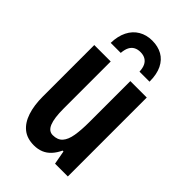

<svg xmlns="http://www.w3.org/2000/svg" viewBox="-231 -841 934 934"><g transform="rotate(45 236.5 -374.0)"><path d="M416 -543V0H328L315 -71H309Q297 -45 280 -26.5Q263 -8 241 1Q219 10 192 10Q145 10 115 -14Q85 -38 70 -83Q55 -128 55 -189V-543H168V-219Q168 -154 181 -122Q194 -90 222 -90Q255 -90 272.5 -109.5Q290 -129 296.5 -167.5Q303 -206 303 -262V-543ZM239 -758Q279 -758 308.5 -741.5Q338 -725 354.5 -691.5Q371 -658 371 -607H302Q301 -631 293.5 -646.5Q286 -662 272 -670Q258 -678 238 -678Q219 -678 205 -670.5Q191 -663 183 -647.5Q175 -632 173 -607H104Q105 -654 122 -688Q139 -722 169.5 -740Q200 -758 239 -758Z"/></g></svg>

Font: Noto Sans Display ExtraCondensed SemiBold
Style: Regular
Weight: 600
Width: 2
Designer: Monotype Design Team
Foundry: Monotype Imaging Inc.
Version: Version 2.003